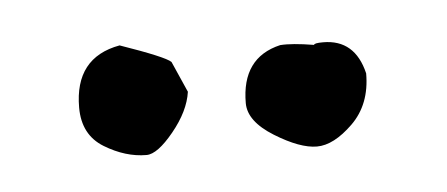

<svg xmlns="http://www.w3.org/2000/svg" viewBox="-26 -672 489 210"><g transform="rotate(-5 218.0 -567.5)"><path d="M332 -616Q367 -616 376 -578Q376 -544 355 -523.5Q334 -503 315.5 -503Q297 -503 269.5 -520Q242 -537 242 -557Q242 -607 285 -617Q298 -618 322 -614Q322 -616 332 -616ZM129 -510Q106 -510 83 -524Q60 -538 60 -568Q60 -623 110 -632Q159 -615 165 -609L180 -575Q177 -554 159 -532Q141 -510 129 -510Z"/></g></svg>

Font: Caveat Brush
Style: Regular
Weight: 400
Designer: Pablo Impallari
Foundry: Creative Lab NY
Version: Version 1.096; ttfautohint (v1.3)